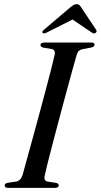

<svg xmlns="http://www.w3.org/2000/svg" viewBox="-20 -905 485 925"><path d="M195.5 -59.5Q189 -33.5 210.5 -30L250 -24Q263 -21 263 -12Q263 0 245 0H18.5Q2.5 0 2.5 -11Q2 -21.5 17.5 -24.5L57 -30Q79 -33.5 88.5 -61Q95.5 -87 108 -132Q120.5 -177 136 -233.5Q151.5 -290 167.8 -350.2Q184 -410.5 199.2 -467.2Q214.5 -524 226 -569.8Q237.5 -615.5 243.5 -642Q248 -665 228 -669L188.5 -675.5Q175 -679 175 -688Q175 -700 195.5 -700H420.5Q435.5 -700 435.5 -690Q435.5 -679.5 419.5 -676L377 -668Q366 -665.5 359.8 -659.8Q353.5 -654 349.5 -641Q341.5 -613.5 328.5 -566.5Q315.5 -519.5 299.8 -461.5Q284 -403.5 267.8 -342.2Q251.5 -281 236.8 -224.8Q222 -168.5 211 -125Q200 -81.5 195.5 -59.5ZM440 -746Q432.5 -741 422.5 -748L329.5 -811L204.5 -748Q191 -741.5 186 -746Q180 -752 191.5 -761.5L318 -869Q327.5 -876.5 334.2 -880.8Q341 -885 349 -885Q357.5 -885 362 -880.8Q366.5 -876.5 371.5 -869L443 -761.5Q449 -752.5 440 -746Z"/></svg>

Font: Fraunces 72pt S000
Style: Italic
Weight: 400
Italic angle: -16°
Version: Version 1.000; ttfautohint (v1.8.3)